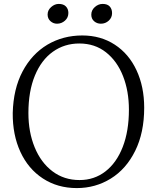

<svg xmlns="http://www.w3.org/2000/svg" viewBox="-20 -946 799 980"><path d="M44 0ZM716 -396Q716 -269 670 -176Q624 -83 545.5 -34.5Q467 14 372 14Q274 14 199 -35Q124 -84 84 -171Q44 -258 45 -369Q48 -492 95 -581Q142 -670 222 -718Q302 -765 400 -765Q494 -765 566 -718Q638 -671 677 -587Q716 -503 716 -396ZM125 -369Q125 -272 157 -194Q189 -116 248 -71.5Q307 -27 386 -27Q461 -27 518 -71Q575 -115 606.5 -196Q638 -277 638 -386Q638 -481 608 -557.5Q578 -634 521 -679Q464 -724 385 -724Q309 -724 250 -682Q191 -640 158 -560Q125 -480 125 -369ZM329 -880Q329 -856 311.5 -840.5Q294 -825 271 -825Q252 -825 237.5 -838Q223 -851 223 -872Q223 -894 241 -910Q259 -926 280 -926Q304 -926 316.5 -913Q329 -900 329 -880ZM552 -879Q552 -856 535 -840.5Q518 -825 495 -825Q475 -825 460.5 -837.5Q446 -850 446 -871Q446 -894 464 -910Q482 -926 504 -926Q528 -926 540 -913Q552 -900 552 -879Z"/></svg>

Font: Martel UltraLight
Style: Regular
Weight: 250
Designer: Dan Reynolds
Foundry: Dan Reynolds
Version: Version 1.001; ttfautohint (v1.1) -l 5 -r 5 -G 72 -x 0 -D la